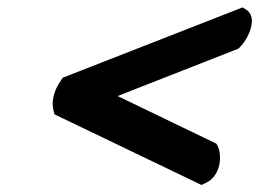

<svg xmlns="http://www.w3.org/2000/svg" viewBox="-20 -502 710 526"><path d="M302.1 -238.9 632.9 -368.6 638 -373.7C660 -395.4 688.7 -454.8 653.7 -476.1L644.4 -481.7L152 -289.1L146 -280.3C127 -252.7 119.9 -223.5 127.1 -196.8L129.3 -188.7L532 4.7L544 -0.9C587.3 -21.5 588.4 -79.9 575.6 -103.3L572.8 -108.4Z"/></svg>

Font: Linux Libertine Mono O 
Style: Mono Bold Oblique
Weight: 400
Italic angle: -13°
Designer: Philipp H. Poll
Foundry: Philipp H. Poll
Version: Version 5.1.7